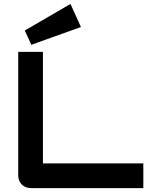

<svg xmlns="http://www.w3.org/2000/svg" viewBox="-20 -967 776 987"><path d="M716.8 0H137.7Q124 0 112.3 -4.9Q100.6 -9.8 92 -18.3Q83.5 -26.9 78.6 -38.6Q73.7 -50.3 73.7 -64V-700.2H200.7V-127H716.8ZM396 -828.1 141.1 -736.8 107.4 -810.1 342.3 -946.8Z"/></svg>

Font: Audiowide
Style: Regular
Weight: 400
Version: Version 1.003